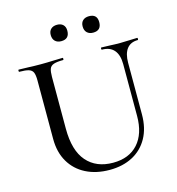

<svg xmlns="http://www.w3.org/2000/svg" viewBox="-118 -903 936 1017"><g transform="rotate(-15 350.0 -394.5)"><path d="M572 -510Q572 -560 549.5 -586.5Q527 -613 483 -613Q480 -613 480 -619Q480 -625 483 -625Q506 -625 531 -623.5Q556 -622 585 -622Q610 -622 634.5 -623.5Q659 -625 680 -625Q682 -625 682 -619Q682 -613 680 -613Q640 -613 619.5 -586.5Q599 -560 599 -510V-227Q599 -152 569 -98Q539 -44 485 -15.5Q431 13 359 13Q285 13 229 -15.5Q173 -44 142 -97Q111 -150 111 -223V-544Q111 -573 105 -587.5Q99 -602 81.5 -607.5Q64 -613 30 -613Q27 -613 27 -619Q27 -625 30 -625Q55 -625 85 -623.5Q115 -622 150 -622Q186 -622 216.5 -623.5Q247 -625 270 -625Q273 -625 273 -619Q273 -613 270 -613Q236 -613 218.5 -607Q201 -601 195.5 -586Q190 -571 190 -542V-258Q190 -138 242 -78.5Q294 -19 386 -19Q474 -19 523 -73.5Q572 -128 572 -226ZM287 -712Q266 -712 253.5 -724Q241 -736 241 -758Q241 -779 253.5 -790.5Q266 -802 287 -802Q308 -802 320 -790.5Q332 -779 332 -758Q332 -712 287 -712ZM462 -712Q441 -712 428.5 -724Q416 -736 416 -758Q416 -779 428.5 -790.5Q441 -802 462 -802Q507 -802 507 -758Q507 -712 462 -712Z"/></g></svg>

Font: Cormorant Light Medium
Style: Regular
Weight: 500
Version: Version 4.000